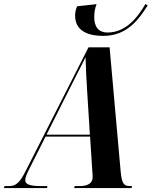

<svg xmlns="http://www.w3.org/2000/svg" viewBox="-77 -954 769 974"><path d="M448 -772C572 -772 631 -863 672 -926L661 -934C623 -868 563 -789 468 -789C425 -789 401 -816 401 -867C401 -888 404 -911 413 -933L314 -922C307 -905 304 -891 304 -876C304 -819 338 -772 448 -772ZM-57 0H161L164 -10H134C76 -10 51 -18 51 -40C51 -55 60 -74 74 -102L154 -261H380L391 -90C392 -78 393 -66 393 -56C393 -22 365 -10 326 -10H302L299 0H590L593 -10H582C546 -10 540 -30 534 -96L479 -714H372L56 -92C22 -23 2 -10 -33 -10H-54ZM261 -474C303 -559 335 -618 357 -664C358 -617 362 -536 366 -477L379 -271H159Z"/></svg>

Font: Noto Serif Display Condensed
Style: Bold Italic
Weight: 700
Width: 3
Italic angle: -12°
Designer: Monotype Design Team
Foundry: Monotype Imaging Inc.
Version: Version 2.009